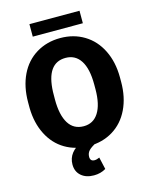

<svg xmlns="http://www.w3.org/2000/svg" viewBox="-150 -956 991 1255"><g transform="rotate(-15 345.0 -328.0)"><path d="M655.8 -340.8Q655.8 -236.8 617.2 -156.7Q578.6 -76.7 507.6 -33.4Q436.5 9.8 345.7 9.8Q254.9 9.8 184.6 -32Q114.3 -73.7 75 -151.4Q35.6 -229 33.7 -329.6V-369.6Q33.7 -474.1 72 -554Q110.4 -633.8 181.9 -677.2Q253.4 -720.7 344.7 -720.7Q435.1 -720.7 505.9 -677.7Q576.7 -634.8 616 -555.4Q655.3 -476.1 655.8 -373.5ZM481.4 -370.6Q481.4 -476.6 446 -531.5Q410.6 -586.4 344.7 -586.4Q215.8 -586.4 208.5 -393.1L208 -340.8Q208 -236.3 242.7 -180.2Q277.3 -124 345.7 -124Q410.6 -124 445.8 -179.2Q481 -234.4 481.4 -337.9ZM397.5 0Q359.4 19 343 36.4Q326.7 53.7 326.7 78.6Q326.7 108.9 356 108.9Q370.6 108.9 389.6 100.1L408.2 182.1Q372.6 203.6 327.1 203.6Q273.4 203.6 241 175.3Q208.5 147 208.5 99.1Q208.5 14.6 306.6 -29.3ZM513.2 -775.9H174.3V-860.4H513.2Z"/></g></svg>

Font: Roboto Black
Style: Regular
Weight: 900
Designer: Google
Version: Version 2.134; 2016